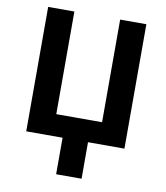

<svg xmlns="http://www.w3.org/2000/svg" viewBox="-98 -795 940 1085"><g transform="rotate(10 372.5 -252.5)"><path d="M653.3 0H444.3V209.5H298.3V0H89.8V-713.9H240.2V-125H502.9V-713.9H653.3Z"/></g></svg>

Font: Viking Open Sans
Style: Bold
Weight: 700
Foundry: Ascender Corporation
Version: Version 2.001